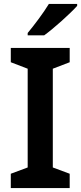

<svg xmlns="http://www.w3.org/2000/svg" viewBox="-20 -1051 413 978"><path d="M373 -1021V-1031H229C202 -986 152 -920 121 -883V-871H205C254 -906 340 -984 373 -1021ZM335 -93V-166L249 -198V-701L335 -734V-807H35V-734L121 -701V-198L35 -166V-93Z"/></svg>

Font: Noto Sans Kannada UI SemiBold
Style: Regular
Weight: 600
Designer: Jelle Bosma - Monotype Design Team
Foundry: Monotype Imaging Inc.
Version: Version 2.005